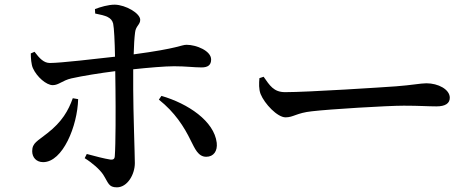

<svg xmlns="http://www.w3.org/2000/svg" viewBox="-20 -774 2040 823"><path d="M798 -171C815 -138 829 -102 864 -102C896 -102 913 -127 909 -162C898 -255 786 -330 672 -363L661 -347C729 -293 769 -231 798 -171ZM292 -353C273 -300 246 -252 183 -203C141 -169 118 -162 118 -126C118 -99 136 -79 165 -79C249 -79 312 -234 315 -349ZM112 -545C112 -526 114 -497 121 -482C138 -444 179 -409 206 -409C232 -409 247 -429 286 -438C335 -449 411 -461 474 -469L475 -392C476 -307 476 -154 472 -104C471 -91 464 -89 453 -90C427 -94 389 -104 352 -114L343 -96C377 -75 407 -48 422 -26C445 10 445 29 481 29C526 29 558 -26 558 -75C558 -109 551 -300 551 -391V-477C617 -484 687 -490 726 -490C778 -490 810 -485 844 -485C871 -485 885 -495 885 -519C885 -556 822 -582 780 -582C756 -582 748 -567 553 -541C554 -578 556 -612 559 -635C562 -663 581 -668 581 -689C581 -717 519 -753 472 -754C444 -754 410 -744 387 -735L388 -716C434 -707 458 -700 465 -673C469 -655 472 -594 473 -531C393 -522 240 -504 194 -504C168 -504 150 -523 128 -552Z M1110 -445 1092 -439C1090 -417 1089 -392 1097 -371C1114 -329 1169 -271 1204 -271C1238 -271 1251 -290 1317 -297C1393 -306 1641 -321 1711 -321C1778 -321 1813 -318 1851 -318C1889 -318 1908 -331 1908 -355C1908 -391 1858 -417 1808 -417C1783 -417 1745 -409 1678 -404C1623 -400 1301 -379 1202 -379C1153 -379 1136 -408 1110 -445Z"/></svg>

Font: Noto Serif CJK KR SemiBold
Style: Regular
Weight: 600
Designer: Ryoko NISHIZUKA 西塚涼子 (kana & ideographs); Frank Grießhammer (Latin, Greek & Cyrillic); Wenlong ZHANG 张文龙 (bopomofo); San
Foundry: Adobe
Version: Version 2.001;hotconv 1.1.0;makeotfexe 2.6.0